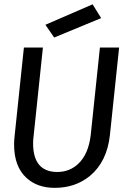

<svg xmlns="http://www.w3.org/2000/svg" viewBox="-20 -862 610 898"><path d="M494.1 -230.5Q480.5 -105.5 400.4 -39.1Q332 16.6 236.3 16.6Q154.3 16.6 103.5 -30.3Q45.9 -83 45.9 -186.5Q45.9 -206.1 48.8 -230.5L91.8 -639.6H180.7L137.7 -230.5Q134.8 -210.9 134.8 -191.4Q134.8 -58.6 247.1 -57.6Q304.7 -57.6 344.7 -94.7Q393.6 -139.6 404.3 -230.5L447.3 -639.6H537.1ZM233.4 -686.5 192.4 -746.1 413.1 -841.8 453.1 -777.3Z"/></svg>

Font: Puritan
Style: Italic
Weight: 400
Version: 2.0a